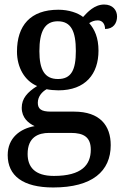

<svg xmlns="http://www.w3.org/2000/svg" viewBox="-20 -590 545 848"><path d="M215 238C388 238 469 166 469 51C469 -35 422 -97 307 -97H204C162 -97 147 -109 147 -136C147 -164 166 -185 186 -196C198 -193 223 -191 238 -191C358 -191 415 -264 415 -366C415 -424 398 -460 374 -488C385 -495 396 -500 412 -500C433 -500 444 -483 444 -462C481 -462 497 -488 497 -517C497 -545 478 -570 440 -570C397 -570 366 -536 347 -515C324 -533 284 -547 238 -547C114 -547 55 -477 55 -362C55 -292 89 -233 144 -210C101 -183 76 -155 76 -114C76 -70 105 -46 133 -33C69 -22 14 19 14 95C14 186 81 238 215 238ZM236 -241C177 -241 154 -282 154 -364C154 -450 177 -496 235 -496C294 -496 315 -452 315 -365C315 -281 295 -241 236 -241ZM218 187C133 187 102 147 102 90C102 15 150 -3 197 -3H293C350 -3 381 16 381 71C381 138 341 187 218 187Z"/></svg>

Font: Noto Serif Hebrew SemiCondensed Medium
Style: Regular
Weight: 500
Width: 4
Designer: Monotype Design Team
Foundry: Monotype Imaging Inc.
Version: Version 2.004